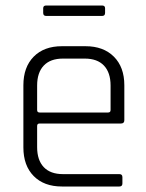

<svg xmlns="http://www.w3.org/2000/svg" viewBox="-20 -678 532 698"><path d="M351 -620H148Q137 -620 137 -631V-648Q137 -658 148 -658H351Q362 -658 362 -648V-631Q362 -620 351 -620ZM414 0H205Q140 0 102.5 -38Q65 -76 65 -142V-368Q65 -434 102.5 -472Q140 -510 205 -510H291Q356 -510 394 -472Q432 -434 432 -368V-241Q432 -229 420 -229H124Q115 -229 115 -220V-143Q115 -96 139 -70.5Q163 -45 209 -45H414Q425 -45 425 -34V-11Q425 0 414 0ZM124 -269H373Q382 -269 382 -278V-367Q382 -414 358 -439.5Q334 -465 288 -465H209Q163 -465 139 -439.5Q115 -414 115 -367V-278Q115 -269 124 -269Z"/></svg>

Font: Rajdhani
Style: Regular
Weight: 400
Designer: Satya Rajpurohit, Jyotish Sonowal
Foundry: Indian Type Foundry
Version: Version 1.201 February 1, 2022